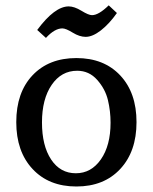

<svg xmlns="http://www.w3.org/2000/svg" viewBox="-20 -675 563 708"><path d="M210 -570.3Q222.7 -570.3 248 -554.7Q273.4 -539.1 295.9 -539.1Q321.3 -539.1 352.1 -563Q382.8 -586.9 411.1 -627L380.9 -655.3Q343.8 -619.1 319.3 -619.1Q306.6 -619.1 280.3 -635.3Q253.9 -651.4 233.4 -651.4Q181.6 -651.4 117.2 -564.5L149.4 -535.2Q181.6 -570.3 210 -570.3ZM264.6 -414.1Q308.6 -414.1 338.4 -380.4Q368.2 -346.7 377.9 -306.2Q387.7 -265.6 387.7 -222.7Q387.7 -138.7 352.1 -87.4Q316.4 -36.1 259.8 -36.1Q202.1 -36.1 168.5 -86.9Q134.8 -137.7 134.8 -223.6Q134.8 -309.6 170.4 -361.8Q206.1 -414.1 264.6 -414.1ZM40 -224.6Q40 -116.2 100.1 -51.8Q160.2 12.7 261.7 12.7Q363.3 12.7 423.3 -51.8Q483.4 -116.2 483.4 -224.6Q483.4 -333 423.3 -397Q363.3 -460.9 261.7 -460.9Q160.2 -460.9 100.1 -397.5Q40 -334 40 -224.6Z"/></svg>

Font: Kurale
Style: Regular
Weight: 400
Version: 1.0; ttfautohint (v1.3)